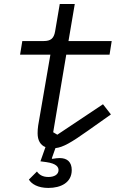

<svg xmlns="http://www.w3.org/2000/svg" viewBox="-20 -718 640 945"><path d="M218 207C279.1 207 333.1 181.1 333.1 119C333.1 79.9 311.1 60 274.1 60C266 60 251.1 61.1 236.9 63.9L235.1 61.1L252.8 11C290.1 7.1 329.9 -16 413 -74.9L525.9 -154.8L486.9 -204.9L262.1 -55L241.8 -67.1L306.1 -448.9H519.2L529.8 -516H317.1L348 -698.2H274.1L251.1 -562.9C245 -528.1 229 -516 195 -516H89.8L78.8 -448.9H228L168 -100.9C165.8 -89.8 165.1 -71 165.1 -62.1C165.1 -27 179 -3.9 203.8 6L179 76L208.1 79.9C258.9 87 268.1 105.1 268.1 119C268.1 141 247.2 153.1 218 153.1C188.9 153.1 171.9 141 161.9 126.1L122.2 165.8C134.9 187.1 165.8 207 218 207Z"/></svg>

Font: Margiela Mono Italic Italic
Style: Regular
Weight: 400
Designer: Mike Abbink, Paul van der Laan, Pieter van Rosmalen
Foundry: Bold Monday
Version: Version 2.003 2021